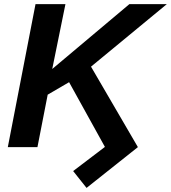

<svg xmlns="http://www.w3.org/2000/svg" viewBox="-20 -708 823 924"><path d="M484.9 -1 312.5 -312.5 209.5 -252.4 160.2 0H17.6L150.9 -688H294.9L231.4 -376L602.5 -688H782.7L418 -387.2L643.6 0L396.5 196.3L332 115.2Z"/></svg>

Font: Arimo
Style: Bold Italic
Weight: 700
Italic angle: -12°
Designer: Steve Matteson
Foundry: Monotype Imaging Inc.
Version: Version 1.33